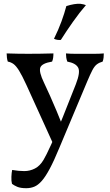

<svg xmlns="http://www.w3.org/2000/svg" viewBox="-20 -741 581 1010"><path d="M379 -298Q404 -362 391 -385.5Q378 -409 334 -417Q330 -428 328.5 -438.5Q327 -449 327 -460Q350 -458 374 -458Q398 -458 426 -458Q454 -458 479 -458Q504 -458 526 -460Q526 -450 525 -439Q524 -428 520 -417Q502 -412 489.5 -402.5Q477 -393 466 -372Q455 -351 439 -313L292 37Q264 105 241.5 147Q219 189 199.5 211Q180 233 160.5 241Q141 249 118 249Q88 249 70.5 241.5Q53 234 43 226Q39 211 40 188.5Q41 166 44 153Q61 156 77 157.5Q93 159 108 159Q137 159 163.5 145.5Q190 132 209 100Q222 79 250 17.5Q278 -44 310 -124ZM262 21Q238 -32 211.5 -90.5Q185 -149 160.5 -202.5Q136 -256 119 -294Q96 -344 80.5 -369Q65 -394 51.5 -404Q38 -414 21 -417Q18 -426 16.5 -437Q15 -448 15 -460Q44 -459 73 -458.5Q102 -458 128 -458Q154 -458 192 -458.5Q230 -459 261 -460Q261 -447 259.5 -436.5Q258 -426 254 -417Q200 -408 192 -385.5Q184 -363 211 -307Q225 -278 243 -237.5Q261 -197 278 -156.5Q295 -116 307 -85ZM300 -531Q291 -530 281.5 -531.5Q272 -533 264 -537Q288 -586 303.5 -628.5Q319 -671 329 -709Q351 -716 369.5 -719Q388 -722 403 -721Q412 -720 419.5 -718Q427 -716 432 -714Q399 -676 364 -626.5Q329 -577 300 -531Z"/></svg>

Font: Vollkorn
Style: Regular
Weight: 400
Designer: Friedrich Althausen
Foundry: Friedrich Althausen
Version: Version 4.104